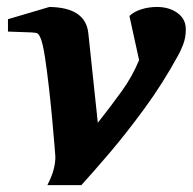

<svg xmlns="http://www.w3.org/2000/svg" viewBox="-20 -520 554 552"><path d="M514.2 -436Q514.2 -410.6 505.9 -390.4Q497.6 -370.1 492.2 -360.8Q447.3 -278.8 394.8 -207.3Q342.3 -135.7 294.4 -79.6Q246.6 -23.4 213.9 12.2H116.2Q129.4 -13.7 134.3 -33Q139.2 -52.2 139.2 -68.8Q139.2 -71.3 136.7 -101.6Q134.3 -131.8 130.1 -176.8Q126 -221.7 120.6 -269Q115.2 -316.4 109.4 -354.7Q103.5 -393.1 97.2 -409.2Q92.8 -420.4 88.6 -423.3Q84.5 -426.3 70.8 -426.8L2.9 -429.2V-464.8L122.1 -500Q226.1 -498.5 233.9 -424.8L261.2 -167Q297.9 -213.4 329.1 -256.6Q360.4 -299.8 379.9 -347.2L352.1 -474.1Q364.7 -486.3 386.2 -493.2Q407.7 -500 431.2 -500Q466.3 -500 490.2 -482.7Q514.2 -465.3 514.2 -436Z"/></svg>

Font: Charis
Style: Bold Italic
Weight: 700
Italic angle: -11°
Designer: Walt Agee, Miriam Martin, Annie Olsen, Victor Gaultney, Lorna Priest, Alan Ward, Bob Hallissy, Martin Hosken, Sharon Cor
Foundry: SIL Global
Version: Version 7.000